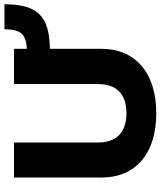

<svg xmlns="http://www.w3.org/2000/svg" viewBox="52 -780 738 883"><g transform="rotate(-90 421.5 -339.0)"><path d="M342 10Q252 10 185.5 -19Q119 -48 82.5 -105Q46 -162 46 -245V-644H207V-260Q207 -193 242 -160Q277 -127 342 -127Q407 -127 441.5 -160Q476 -193 476 -260V-644H638V-585Q687 -587 707.5 -609Q728 -631 728 -688H843Q843 -610 822 -564.5Q801 -519 756 -499.5Q711 -480 638 -479V-245Q638 -162 601 -105Q564 -48 497.5 -19Q431 10 342 10Z"/></g></svg>

Font: Kanit SemiBold
Style: Regular
Weight: 600
Designer: Katatrad Team
Foundry: CadsonDemak
Version: Version 2.000; ttfautohint (v1.8.3)